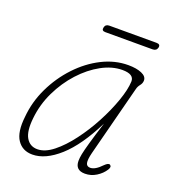

<svg xmlns="http://www.w3.org/2000/svg" viewBox="-110 -650 673 744"><g transform="rotate(20 226.5 -278.0)"><path d="M320.5 -77Q313 -47 316 -34Q319 -21 333.5 -21Q354 -21 380 -48.5Q394.5 -63 402 -58.5Q411 -52.5 402 -38.5Q389.5 -19 368.2 -5.8Q347 7.5 322 7.5Q282 7.5 282 -31Q282 -42.5 285.2 -59.2Q288.5 -76 297.8 -108.8Q307 -141.5 325.5 -200Q273.5 -95.5 216 -44Q158.5 7.5 105 7.5Q64 7.5 42.8 -24Q21.5 -55.5 29 -120.5Q34.5 -184 62.5 -242.2Q90.5 -300.5 133.8 -346.5Q177 -392.5 229.5 -419Q282 -445.5 337 -445.5Q371 -445.5 392.5 -436.2Q414 -427 414 -410Q414 -398.5 406 -388.8Q398 -379 395.5 -367.5ZM60.5 -126Q54.5 -71 70 -44.8Q85.5 -18.5 116.5 -18.5Q147.5 -18.5 181.5 -45.5Q215.5 -72.5 248.2 -116Q281 -159.5 307.8 -210Q334.5 -260.5 351.2 -308Q368 -355.5 369.5 -389.5Q370.5 -420 322 -420Q280 -420 236.5 -396.2Q193 -372.5 155.2 -331.2Q117.5 -290 92 -237.2Q66.5 -184.5 60.5 -126ZM196.5 -549.5Q199.5 -564 215.5 -564H410Q426.5 -564 423.5 -549.5Q420 -535 404 -535H209Q193 -535 196.5 -549.5Z"/></g></svg>

Font: Fraunces 72pt SuperSoft Thin
Style: Italic
Weight: 100
Italic angle: -16°
Version: Version 1.000;[b76b70a41]